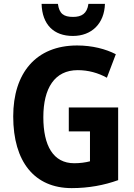

<svg xmlns="http://www.w3.org/2000/svg" viewBox="-20 -958 687 988"><path d="M520 -938H435C428 -887 399 -871 356 -871C308 -871 285 -887 278 -938H194C197 -832 256 -773 355 -773C452 -773 517 -837 520 -938ZM334 -405V-282H443V-128C421 -122 391 -118 362 -118C254 -118 203 -208 203 -355C203 -504 261 -597 380 -597C434 -597 485 -583 530 -558L576 -679C524 -706 454 -724 377 -724C165 -724 48 -582 48 -359C48 -125 158 10 349 10C436 10 516 -5 588 -31V-405Z"/></svg>

Font: Noto Sans Oriya Cond Bold
Style: Bold
Weight: 700
Width: 3
Designer: Amélie Bonet and Sol Matas
Foundry: Google LLC
Version: Version 2.006